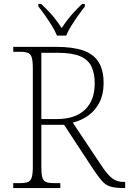

<svg xmlns="http://www.w3.org/2000/svg" viewBox="-20 -951 653 971"><path d="M47 0V-25H84Q108 -25 121.5 -30.5Q135 -36 140.5 -54Q146 -72 146 -108V-606Q146 -643 140.5 -660.5Q135 -678 121.5 -683.5Q108 -689 84 -689H47V-714H264Q349 -714 401.5 -695.5Q454 -677 479 -636.5Q504 -596 504 -530Q504 -474 483 -433Q462 -392 427 -367Q392 -342 348 -331L496 -109Q526 -65 549 -48Q572 -31 604 -31H613V0H607Q563 0 538.5 -7.5Q514 -15 496.5 -35Q479 -55 455 -90L304 -320H189V-108Q189 -72 194 -54Q199 -36 212.5 -30.5Q226 -25 251 -25H285V0ZM269 -349Q360 -349 409.5 -396Q459 -443 459 -529Q459 -580 442.5 -614.5Q426 -649 385.5 -666.5Q345 -684 272 -684H189V-349ZM268 -771Q259 -794 242.5 -820.5Q226 -847 208 -873Q190 -899 174 -918V-931H188Q212 -909 229.5 -890Q247 -871 262 -851.5Q277 -832 292 -809Q307 -832 322 -851.5Q337 -871 354.5 -890Q372 -909 395 -931H409V-918Q394 -899 375.5 -873Q357 -847 340.5 -820.5Q324 -794 315 -771Z"/></svg>

Font: Noto Serif Bengali ExtraLight
Style: Regular
Weight: 250
Version: Version 2.003